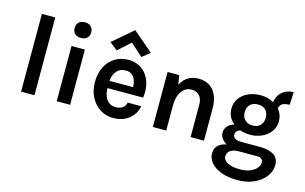

<svg xmlns="http://www.w3.org/2000/svg" viewBox="-115 -1072 2597 1636"><g transform="rotate(15 1184.0 -253.5)"><path d="M93 0V-686H211V0Z M466.5 -574Q432 -574 412.8 -592.2Q393.5 -610.5 393.5 -643Q393.5 -674 412.8 -693Q432 -712 466.5 -712Q500.5 -712 520 -693Q539.5 -674 539.5 -643Q539.5 -610.5 520 -592.2Q500.5 -574 466.5 -574ZM407.5 0V-487H525.5V0Z M906.5 14Q844.5 14 793 -18Q741.5 -50 710.5 -108Q679.5 -166 679.5 -243Q679.5 -323 710.2 -380.5Q741 -438 792.5 -468.5Q844 -499 906.5 -499Q964.5 -499 1006.8 -475.8Q1049 -452.5 1075 -412.8Q1101 -373 1110 -323Q1119 -273 1110.5 -220H773.5V-284H1027L1004 -269Q1005.5 -292.5 1001.8 -316.5Q998 -340.5 987.5 -360.5Q977 -380.5 957.8 -392.8Q938.5 -405 908.5 -405Q872.5 -405 847.5 -387Q822.5 -369 809.5 -338Q796.5 -307 796.5 -268V-221Q796.5 -180 808.8 -148.5Q821 -117 845.5 -99Q870 -81 906.5 -81Q941 -81 964.5 -97Q988 -113 994.5 -145H1113.5Q1106 -98 1078.2 -62.2Q1050.5 -26.5 1006.8 -6.2Q963 14 906.5 14ZM789 -550.5 719.5 -605.5 897.5 -758 1076 -605.5 1006.5 -550.5 876.5 -667H918.5Z M1588.5 0V-284Q1588.5 -338 1562.5 -365.5Q1536.5 -393 1494.5 -393Q1459 -393 1431.8 -373.2Q1404.5 -353.5 1389 -314.5Q1373.5 -275.5 1373.5 -217H1334.5Q1334.5 -311.5 1358 -374.2Q1381.5 -437 1424.5 -468Q1467.5 -499 1525.5 -499Q1585.5 -499 1625.8 -472Q1666 -445 1686.2 -396.8Q1706.5 -348.5 1706.5 -284V0ZM1255.5 0V-485H1358.5L1373.5 -389V0Z M2065.5 251Q1982 251 1922.8 228Q1863.5 205 1832 167.8Q1800.5 130.5 1800.5 87Q1800.5 35 1838 7Q1875.5 -21 1932.5 -21L2018.5 11Q1970 11 1943.2 29.5Q1916.5 48 1916.5 81Q1916.5 115.5 1956.2 136.2Q1996 157 2065.5 157Q2116 157 2153 142Q2190 127 2210.2 102.8Q2230.5 78.5 2230.5 52Q2230.5 34 2218.5 22.5Q2206.5 11 2181.5 11H2018.5Q1969.5 11 1929.2 -4.8Q1889 -20.5 1865.2 -47.5Q1841.5 -74.5 1841.5 -107Q1841.5 -137.5 1858.5 -159.8Q1875.5 -182 1904.8 -194Q1934 -206 1970.5 -206L2000.5 -167Q1986 -167 1972.8 -161.2Q1959.5 -155.5 1951 -144.5Q1942.5 -133.5 1942.5 -117Q1942.5 -97 1959.5 -84.5Q1976.5 -72 2018.5 -72H2181.5Q2259 -72 2303.2 -43.8Q2347.5 -15.5 2347.5 44Q2347.5 96.5 2313 144Q2278.5 191.5 2215.2 221.2Q2152 251 2065.5 251ZM2071.5 -150Q2014 -150 1966.5 -171.8Q1919 -193.5 1890.2 -232.5Q1861.5 -271.5 1861.5 -324Q1861.5 -377.5 1890.2 -416.8Q1919 -456 1966.5 -477.5Q2014 -499 2071.5 -499Q2127.5 -499 2175 -477.5Q2222.5 -456 2251.5 -416.8Q2280.5 -377.5 2280.5 -324Q2280.5 -271.5 2251.5 -232.5Q2222.5 -193.5 2175 -171.8Q2127.5 -150 2071.5 -150ZM2072.5 -232Q2118.5 -232 2141.5 -258.5Q2164.5 -285 2164.5 -324Q2164.5 -366 2141.2 -391.5Q2118 -417 2071.5 -417Q2026.5 -417 2002.5 -391.5Q1978.5 -366 1978.5 -324Q1978.5 -285 2002.8 -258.5Q2027 -232 2072.5 -232ZM2243.5 -421 2189.5 -452Q2189.5 -495.5 2209.8 -528.2Q2230 -561 2263.8 -579Q2297.5 -597 2338.5 -597L2332.5 -484Q2289 -484 2266.2 -468.8Q2243.5 -453.5 2243.5 -421Z"/></g></svg>

Font: Karla ExtraLight
Style: Bold
Weight: 700
Version: Version 2.001